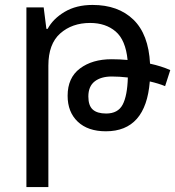

<svg xmlns="http://www.w3.org/2000/svg" viewBox="-20 -522 710 778"><path d="M87 236V-492H157L168 -405H173Q195 -446 242 -474Q289 -502 355 -502Q459 -502 520.5 -442.5Q582 -383 588 -264Q634 -254 670 -238L649 -173Q622 -184 587 -192Q571 10 409 10Q336 10 295 -29Q254 -68 254 -134Q254 -207 304 -244.5Q354 -282 432 -282Q464 -282 497 -279Q489 -360 448.5 -394.5Q408 -429 345 -429Q272 -429 224 -386.5Q176 -344 176 -256V236ZM338 -131Q338 -94 356 -78Q374 -62 410 -62Q458 -62 477 -98Q496 -134 498 -208Q464 -212 433 -212Q389 -212 363.5 -192Q338 -172 338 -131Z"/></svg>

Font: Go Noto Current
Style: Regular
Weight: 400
Designer: Monotype Design Team
Foundry: Monotype Imaging Inc.
Version: Version 2.007; ttfautohint (v1.8) -l 8 -r 50 -G 200 -x 14 -D